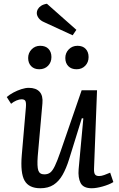

<svg xmlns="http://www.w3.org/2000/svg" viewBox="-20 -989 633 1023"><path d="M16 -472Q31 -485 51.5 -496Q72 -507 94 -514Q116 -521 133 -521Q172 -521 191 -500Q210 -479 206 -438L181 -156Q177 -102 184 -81Q191 -60 216 -60Q235 -60 247.5 -69.5Q260 -79 272.5 -105Q285 -131 302 -180L415 -508H497L481 -91Q480 -69 486 -60Q492 -51 508 -51Q520 -51 535.5 -56.5Q551 -62 567 -69L584 -19Q573 -12 558 -6Q543 0 527 4.5Q511 9 496 11.5Q481 14 469 14Q424 14 409.5 -14Q395 -42 399 -88L424 -358L416 -359L348 -140Q333 -92 313.5 -57.5Q294 -23 265.5 -4.5Q237 14 195 14Q134 14 111 -26.5Q88 -67 96 -162L118 -417Q120 -443 115 -451.5Q110 -460 95 -460Q83 -460 67.5 -453.5Q52 -447 39 -436ZM130 -680Q130 -707 148.5 -726Q167 -745 194 -745Q223 -745 238.5 -728.5Q254 -712 254 -685Q254 -657 236 -638.5Q218 -620 189 -620Q162 -620 146 -636.5Q130 -653 130 -680ZM328 -680Q328 -707 346.5 -726Q365 -745 393 -745Q421 -745 436.5 -728.5Q452 -712 452 -685Q452 -657 434 -638.5Q416 -620 388 -620Q360 -620 344 -636.5Q328 -653 328 -680ZM387 -830 367 -801 215 -871Q196 -879 186 -892.5Q176 -906 176 -920Q176 -930 181.5 -940Q187 -950 199 -958Q211 -966 230 -969Z"/></svg>

Font: Literata
Style: Italic
Weight: 400
Italic angle: -2°
Designer: Latin by Veronika Burian and Jose Scaglione. Greek by Irene Vlachou. Cyrillic by Vera Evstafieva
Foundry: TypeTogether
Version: Version 3.103;gftools[0.9.29]